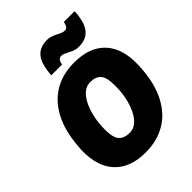

<svg xmlns="http://www.w3.org/2000/svg" viewBox="-260 -1060 1196 1196"><g transform="rotate(-45 338.0 -462.0)"><path d="M308 6Q174 6 103 -70Q32 -146 36 -288Q39 -351 50 -406.5Q61 -462 81.5 -508Q102 -554 131.5 -591Q161 -628 199.5 -653.5Q238 -679 285.5 -692.5Q333 -706 390 -706Q525 -706 595.5 -630Q666 -554 661 -412Q659 -350 648 -294Q637 -238 616.5 -192Q596 -146 566.5 -109Q537 -72 498 -46.5Q459 -21 412 -7.5Q365 6 308 6ZM323 -151Q348 -151 368 -162Q388 -173 404 -193Q420 -213 432 -239.5Q444 -266 452.5 -296.5Q461 -327 464.5 -359.5Q468 -392 468 -424Q468 -498 444 -523.5Q420 -549 375 -549Q350 -549 330.5 -538Q311 -527 294.5 -507Q278 -487 266 -460.5Q254 -434 245.5 -403.5Q237 -373 233 -340.5Q229 -308 229 -276Q229 -202 253.5 -176.5Q278 -151 323 -151ZM232 -750Q233 -762 234.5 -774Q236 -786 238 -800Q249 -864 280.5 -894.5Q312 -925 370 -925Q388 -925 404.5 -919.5Q421 -914 435.5 -906Q450 -898 463.5 -892.5Q477 -887 490 -887Q497 -887 502.5 -890.5Q508 -894 511.5 -899Q515 -904 517 -909Q519 -915 520 -919.5Q521 -924 523 -930H617Q617 -918 616 -907Q615 -896 613 -885Q603 -818 570.5 -786Q538 -754 480 -754Q460 -754 444 -759.5Q428 -765 413.5 -773Q399 -781 386 -786.5Q373 -792 360 -792Q350 -792 343 -785.5Q336 -779 333 -773Q331 -767 330 -762.5Q329 -758 327 -750Z"/></g></svg>

Font: Georama ExtraCondensed Thin ExtraBold
Style: Italic
Weight: 800
Italic angle: -9°
Version: Version 1.001